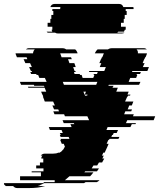

<svg xmlns="http://www.w3.org/2000/svg" viewBox="-117 -765 809 976"><path d="M664 -154H530L523 -139H574L572 -134H553L546 -119H430L424 -104H483L476 -89H461L457 -79H453L449 -69H490L485 -59H440L437 -54H434L425 -34H435L431 -24L422 -4Q420 0 418.5 3.5Q417 7 415 11H408Q407 15 405 18.5Q403 22 401 26H410Q409 30 407 33.5Q405 37 403 41H413Q410 46 407.5 51Q405 56 402 61H386L377 76H358L349 91H386L376 106H316Q313 109 312 111H358Q351 121 341 131H236Q230 136 224.5 141Q219 146 213 151H389Q386 154 382.5 156.5Q379 159 375 161H318L310 166H108Q99 171 86 176H89Q85 177 81.5 178.5Q78 180 74 181H112Q78 191 30 191H-29Q-42 191 -50 181H-88Q-91 178 -91 176H-94Q-97 171 -97 166H105V161H161V151H-15V131H91V111H44V106H104V91H67V76H86V61H103V41H93Q93 32 99 26H90Q98 16 111 16H153Q170 16 179 11H186Q196 6 203 -4H204Q206 -7 208.5 -11.5Q211 -16 213 -20L211 -24L207 -34H197L189 -54H193L191 -59H236L232 -69H191L187 -79H192L187 -89H202L196 -104H137L131 -119H247L241 -134H261L258 -139H207L201 -154H336L327 -174H213L209 -184H160L154 -199H183L179 -209H158L149 -229H162L153 -249H111L108 -254H109L101 -274H103L99 -284H98L92 -299H118L110 -319H27L25 -324H109L106 -329H57L55 -334H-10L-16 -349H120L111 -369H83L77 -384H69L67 -389H41L37 -399H46L44 -404H40L31 -424H45L36 -444H12L3 -464H22L18 -474H-31L-37 -489Q-38 -491 -38 -494H51V-496Q53 -508 60 -514H15Q21 -520 30 -520H199Q212 -520 219 -514H265Q270 -510 272.5 -505.5Q275 -501 277 -496V-494H189L196 -474H244L248 -464H229L236 -444H261L268 -424H255L262 -404H266L268 -399H259L262 -389H288L290 -384H298L303 -369H357L363 -384H359L360 -389H376L380 -399H335L337 -404H413L421 -424H390L398 -444H388L396 -464H397L401 -474H403L411 -494H365L366 -496Q371 -507 379 -514H432Q440 -520 453 -520H614Q623 -520 629 -514H577Q584 -507 584 -499V-494H630Q630 -491 629 -489L623 -474H621L617 -464H616L608 -444H618L609 -424H640L632 -404H556L554 -399H599L595 -389H579L577 -384H581L575 -369H545L537 -349H597L590 -334H436L434 -329H460L458 -324H457L455 -319H482L474 -299H537L531 -284H546L544 -279H534L532 -274H530L521 -254L519 -249H561L553 -229H540L532 -209H554L550 -199H520L514 -184H563L559 -174H672ZM202 -349 208 -334H372L378 -349ZM314 -284 315 -279 316 -277 317 -279H326L328 -284H314L320 -299H307L313 -284ZM562 -719H522V-709H527V-689H517V-669H512V-649H498V-629H522V-614H517Q517 -610 513 -604H484Q482 -601 479 -599H516Q512 -595 503 -595H176Q168 -595 163 -599H125Q124 -600 123 -601.5Q122 -603 120 -604H149Q147 -608 145 -614H149V-629H125V-649H139V-669H144V-689H154V-709H149V-719H189V-722Q189 -727 190 -729H139Q144 -745 161 -745H488Q505 -745 510 -729H561Q562 -727 562 -722Z"/></svg>

Font: Rubik Glitch
Style: Regular
Weight: 400
Designer: Hubert and Fischer, NaN
Foundry: Hubert and Fischer, NaN
Version: Version 2.200